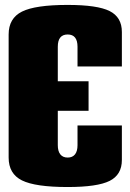

<svg xmlns="http://www.w3.org/2000/svg" viewBox="-20 -750 530 780"><path d="M475.1 -480H294.9V-560.1Q294.9 -609.9 254.9 -609.9Q214.8 -609.9 214.8 -560.1V-419.9H339.8V-299.8H214.8V-160.2Q214.8 -135.7 225.1 -122.8Q235.4 -109.9 254.9 -109.9Q274.4 -109.9 284.7 -122.8Q294.9 -135.7 294.9 -160.2V-240.2H475.1V-100.1Q475.1 -40 425.3 -15.1Q375.5 9.8 254.9 9.8Q123.5 9.8 69.3 -17.1Q15.1 -43.9 15.1 -109.9V-609.9Q15.1 -675.8 69.3 -702.9Q123.5 -730 254.9 -730Q375.5 -730 425.3 -705.1Q475.1 -680.2 475.1 -620.1Z"/></svg>

Font: Mikodacs
Style: Regular
Weight: 400
Designer: gluk (gluksza@wp.pl)
Foundry: gluk (gluksza@wp.pl)
Version: Version 0.28